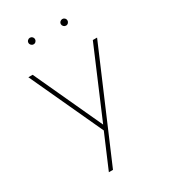

<svg xmlns="http://www.w3.org/2000/svg" viewBox="-232 -836 1073 1210"><g transform="rotate(-30 304.0 -231.5)"><path d="M193.5 260 297.5 16 53.5 -512H84.5L312.5 -18L522.5 -512H553.5L223.5 260ZM422 -675Q412.5 -675 405.2 -682.2Q398 -689.5 398 -699Q398 -709 405.2 -716Q412.5 -723 422 -723Q432 -723 439 -716Q446 -709 446 -699Q446 -689.5 439 -682.2Q432 -675 422 -675ZM186 -675Q176.5 -675 169.2 -682.2Q162 -689.5 162 -699Q162 -709 169.2 -716Q176.5 -723 186 -723Q196 -723 203 -716Q210 -709 210 -699Q210 -689.5 203 -682.2Q196 -675 186 -675Z"/></g></svg>

Font: Spartan Thin Thin
Style: Regular
Weight: 250
Version: Version 1.004